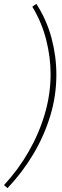

<svg xmlns="http://www.w3.org/2000/svg" viewBox="-20 -870 320 998"><path d="M1 92Q75 12 129 -82Q183 -176 213 -278Q243 -380 243 -485Q243 -573 220 -663.5Q197 -754 148 -835L169 -850Q223 -766 248 -671.5Q273 -577 273 -481Q273 -372 241 -267Q209 -162 152 -67Q95 28 19 108Z"/></svg>

Font: Bitter Thin ExtraLight
Style: Italic
Weight: 250
Italic angle: -9°
Version: Version 2.002